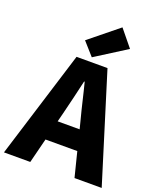

<svg xmlns="http://www.w3.org/2000/svg" viewBox="-189 -1137 1038 1248"><g transform="rotate(20 330.0 -513.5)"><path d="M317 -776 532 -912 438 -1027 238 -865ZM-8 0H174L217 -171H437L480 0H668L437 -745H223ZM251 -309 267 -372C286 -446 306 -533 324 -611H328C348 -535 367 -446 387 -372L403 -309Z"/></g></svg>

Font: Noto Sans HK Black
Style: Regular
Weight: 900
Designer: Ryoko NISHIZUKA 西塚涼子 (kana, bopomofo & ideographs); Paul D. Hunt (Latin, Greek & Cyrillic); Sandoll Communications 산돌커뮤니
Foundry: Adobe
Version: Version 2.004;hotconv 1.0.118;makeotfexe 2.5.65603